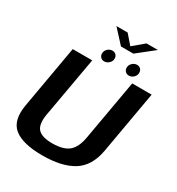

<svg xmlns="http://www.w3.org/2000/svg" viewBox="-217 -1075 1120 1215"><g transform="rotate(30 342.5 -468.0)"><path d="M277 4Q421 4 502.2 -47.2Q583.5 -98.5 605 -219L685 -675H543L465.5 -235Q452 -157 412.2 -125.2Q372.5 -93.5 294 -93.5Q216.5 -93.5 188 -125.5Q159.5 -157.5 173 -235L251 -675H108.5L28.5 -219Q7 -98.5 70 -47.2Q133 4 277 4ZM319.5 -707Q338 -707 353.2 -721.2Q368.5 -735.5 368.5 -755.5Q368.5 -771.5 358 -782Q347.5 -792.5 332 -792.5Q312.5 -792.5 297.5 -778.2Q282.5 -764 282.5 -744Q282.5 -728 292.8 -717.5Q303 -707 319.5 -707ZM499 -707Q518.5 -707 533.2 -721.2Q548 -735.5 548 -755.5Q548 -771.5 538 -782Q528 -792.5 511.5 -792.5Q492.5 -792.5 477.5 -778.2Q462.5 -764 462.5 -744Q462.5 -728 473 -717.5Q483.5 -707 499 -707ZM364.5 -842H455L578 -939.5H494.5L415 -872.5L357 -939.5H275Z"/></g></svg>

Font: Anybody Thin SemiBold
Style: Italic
Weight: 600
Italic angle: -10°
Version: Version 1.113;gftools[0.9.25]